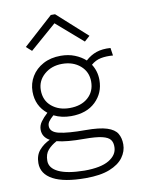

<svg xmlns="http://www.w3.org/2000/svg" viewBox="-93 -744 736 981"><g transform="rotate(-10 275.0 -254.0)"><path d="M253 -153Q204 -153 164 -173Q147 -158 139 -147Q131 -136 131 -123Q131 -91 176.5 -80.5Q222 -70 312 -70Q385 -70 423.5 -57.5Q462 -45 476 -21.5Q490 2 490 35Q490 71 467 102.5Q444 134 396 153Q348 172 272 172Q160 172 103 141.5Q46 111 46 55Q46 14 68.5 -12Q91 -38 124 -53Q87 -73 87 -112Q87 -133 100.5 -152Q114 -171 136 -191Q80 -236 80 -310Q80 -353 101.5 -388.5Q123 -424 162 -445Q201 -466 253 -466Q293 -466 325.5 -453Q358 -440 381 -419Q407 -443 438 -453.5Q469 -464 511 -461L517 -421Q482 -424 454 -418.5Q426 -413 403 -393Q427 -356 427 -310Q427 -243 380.5 -198Q334 -153 253 -153ZM253 -195Q313 -195 348.5 -226.5Q384 -258 384 -309Q384 -360 347 -392Q310 -424 253 -424Q198 -424 160.5 -391.5Q123 -359 123 -310Q123 -257 160 -226Q197 -195 253 -195ZM272 133Q357 133 399.5 107.5Q442 82 443 42Q444 18 433 3Q422 -12 390.5 -19.5Q359 -27 297 -27Q254 -27 218.5 -30Q183 -33 157 -40Q129 -25 111 -4.5Q93 16 93 51Q93 89 138 110.5Q183 132 272 133ZM114 -516 86 -541 240 -680H262L416 -541L388 -516L251 -635Z"/></g></svg>

Font: Inconsolata SemiExpanded Light
Style: Regular
Weight: 300
Width: 6
Monospace: yes
Designer: Raph Levien, Cyreal, Brenton Simpson
Foundry: Raph Levien, Cyreal, Google
Version: Version 3.001; ttfautohint (v1.8.2.53-6de2)